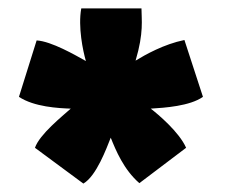

<svg xmlns="http://www.w3.org/2000/svg" viewBox="-20 -713 537 456"><path d="M173 -693H316C316 -667 322 -636 302 -569C325 -583 369 -608 418 -618L462 -483C431 -461 371 -457 338 -455C355 -442 406 -399 422 -362L311 -278C274 -310 255 -356 243 -386C233 -361 209 -295 178 -277L63 -362C74 -394 128 -437 148 -455C119 -456 61 -459 25 -483L67 -617C102 -615 159 -582 184 -568C177 -592 165 -649 173 -693Z"/></svg>

Font: Repo Black
Style: Regular
Weight: 900
Designer: Stefan Peev
Foundry: Context Ltd
Version: Version 1.502